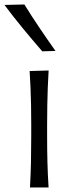

<svg xmlns="http://www.w3.org/2000/svg" viewBox="-42 -832 325 852"><path d="M91 0H173.6Q169.9 -57.6 168.5 -111.1Q167.1 -164.6 167.1 -228.7V-280.7Q167.1 -326.5 167.9 -366.1Q168.6 -405.7 170 -443Q171.4 -480.4 173.8 -519.2L89.5 -516.8Q91.9 -478.4 93.5 -441.4Q95.1 -404.4 95.8 -365.3Q96.6 -326.2 96.6 -280.7V-228.7Q96.6 -164.6 95.4 -111.1Q94.2 -57.6 91 0ZM145.5 -604.3 204.2 -605.9Q167.5 -657.7 132.9 -709Q98.3 -760.3 66.2 -812.1L-22.2 -810.1Q16.9 -757.8 59.2 -706.5Q101.5 -655.3 145.5 -604.3Z"/></svg>

Font: Pinar-VF
Style: Regular
Weight: 300
Designer: Amin Abedi
Version: Version 3.0